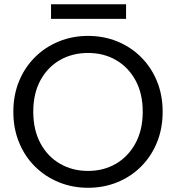

<svg xmlns="http://www.w3.org/2000/svg" viewBox="-20 -874 826 901"><path d="M393 7.2Q320 7.2 256.2 -18.8Q192.4 -44.8 144.3 -92.4Q96.2 -140 69.4 -205.6Q42.6 -271.2 42.6 -349.5Q42.6 -427.7 69.4 -493Q96.2 -558.2 144.3 -605.8Q192.4 -653.5 256.2 -679.5Q320 -705.5 393 -705.5Q467 -705.5 530.6 -679.5Q594.3 -653.5 642 -605.8Q689.8 -558.2 716.6 -493Q743.3 -427.7 743.3 -349.5Q743.3 -271.2 716.6 -205.6Q689.8 -140 642 -92.4Q594.3 -44.8 530.6 -18.8Q467 7.2 393 7.2ZM393 -71.9Q466.6 -71.9 524.4 -105.8Q582.2 -139.6 616 -202.1Q649.8 -264.6 649.8 -349.5Q649.8 -435.1 616 -496.9Q582.2 -558.6 524.4 -592.1Q466.6 -625.5 393 -625.5Q319.6 -625.5 261.3 -592.1Q203 -558.6 169.6 -496.9Q136.1 -435.1 136.1 -349.5Q136.1 -264.6 169.6 -202.1Q203 -139.6 261.3 -105.8Q319.6 -71.9 393 -71.9ZM219.5 -785.4V-854H571.6V-785.4Z"/></svg>

Font: Poppins Variable
Style: Regular
Weight: 100
Designer: Jonny Pinhorn
Foundry: Indian Type Foundry
Version: Version 6.000